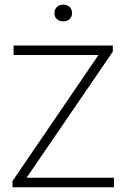

<svg xmlns="http://www.w3.org/2000/svg" viewBox="-20 -786 531 806"><path d="M32.5 0V-26L401.5 -567L407 -555H37V-595H453.5V-569L83.5 -28L78 -40H458.5V0ZM245.5 -696.5Q229 -696.5 218.8 -705.8Q208.5 -715 208.5 -731Q208.5 -747 218.8 -756.8Q229 -766.5 245.5 -766.5Q262 -766.5 272.2 -756.8Q282.5 -747 282.5 -731Q282.5 -715 272.2 -705.8Q262 -696.5 245.5 -696.5Z"/></svg>

Font: Encode Sans SC Condensed Thin ExtraLight
Style: Regular
Weight: 250
Version: Version 3.002